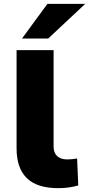

<svg xmlns="http://www.w3.org/2000/svg" viewBox="-20 -965 462 996"><path d="M282 11Q172 11 119 -41Q66 -93 66 -195V-705H258V-206Q258 -184 266 -169Q274 -154 290 -146Q306 -138 330 -138Q344 -138 357 -139.5Q370 -141 380 -143L386 -3Q361 4 336.5 7.5Q312 11 282 11ZM94 -765 226 -945H422L230 -765Z"/></svg>

Font: Nunito Sans 10pt SemiExpanded Black
Style: Regular
Weight: 900
Width: 6
Designer: Vernon Adams
Foundry: Vernon Adams
Version: Version 3.101;gftools[0.9.27]